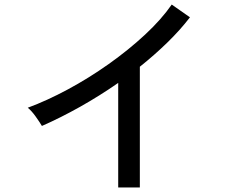

<svg xmlns="http://www.w3.org/2000/svg" viewBox="-20 -812 1040 843"><path d="M499 11V-448Q417 -391 331.5 -343Q246 -295 164 -259Q154 -276 136.5 -300.5Q119 -325 102 -339Q186 -370 278 -419.5Q370 -469 457.5 -531Q545 -593 617 -660Q689 -727 734 -792L814 -736Q771 -680 714.5 -625Q658 -570 594 -519V11Z"/></svg>

Font: Zen Kaku Gothic New Medium
Style: Regular
Weight: 500
Designer: Yoshimichi Ohira
Foundry: Positype
Version: Version 1.002